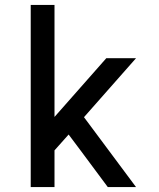

<svg xmlns="http://www.w3.org/2000/svg" viewBox="-20 -755 640 775"><path d="M104 0V-735H200V-283L409 -520H529L319 -282L529 0H415L302 -152L257 -212L200 -148V0Z"/></svg>

Font: Iosevka Custom Medium Extended
Style: Regular
Weight: 500
Width: 7
Monospace: yes
Designer: Belleve Invis
Foundry: Belleve Invis
Version: Version 11.2.4; ttfautohint (v1.8.4)